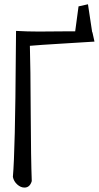

<svg xmlns="http://www.w3.org/2000/svg" viewBox="-20 -849 460 894"><path d="M345.7 -819.3 389.6 -829.1 409.2 -699.2H410.2L419.9 -655.3Q377 -652.3 269.5 -646Q162.1 -639.6 119.1 -635.7Q122.1 -543 123 -325.2Q124 -107.4 127.9 -5.9Q119.1 24.4 93.8 24.4Q76.2 24.4 60.1 9.8Q43.9 -4.9 40 -25.4Q50.8 -148.4 53.7 -600.6Q53.7 -617.2 54.2 -651.4Q54.7 -685.5 54.7 -705.1Q107.4 -702.1 161.1 -702.1Q182.6 -702.1 225.6 -702.6Q268.6 -703.1 290 -703.1H330.1Z"/></svg>

Font: Neucha
Style: Regular
Weight: 400
Designer: Jovanny Lemonad
Foundry: Jovanny Lemonad
Version: Version 001.001